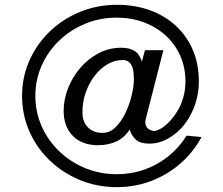

<svg xmlns="http://www.w3.org/2000/svg" viewBox="-20 -750 915 787"><path d="M459.4 17.1Q378.6 17.1 308.1 -11.9Q237.6 -40.9 184 -92.2Q130.5 -143.4 100.5 -211.3Q70.5 -279.3 70.5 -357Q70.5 -434.7 100.7 -502.2Q130.9 -569.8 184.2 -621.1Q237.6 -672.3 308.1 -701.3Q378.6 -730.3 459.4 -730.3Q533.2 -730.3 594.7 -708Q656.1 -685.7 701 -644.1Q745.9 -602.6 770.5 -544.8Q795 -487.1 795 -416.2Q795 -382.6 787.7 -349.9Q780.3 -317.3 765.2 -287.2Q751.4 -259.3 734.1 -237.4Q716.7 -215.6 692.3 -197.5Q669.5 -180.1 644.5 -170.7Q619.5 -161.3 592.3 -161.3Q554.9 -161.3 537.2 -177.3Q519.5 -193.4 511.4 -219.1Q489.2 -184.3 455.8 -169.6Q422.3 -154.8 382.4 -154.8Q315.9 -154.8 278.4 -193.2Q240.9 -231.6 240.9 -295.7Q240.9 -341.6 258.6 -387.4Q276.4 -433.2 308.4 -470.9Q340.5 -508.6 383.6 -531.4Q426.6 -554.3 476.7 -554.3Q510.8 -554.3 531.6 -541.2Q552.5 -528.2 561.6 -497.2L574.2 -544.3H649.7L575.7 -255.3Q574.5 -239.4 580.3 -230.4Q586 -221.5 595.4 -217.5Q604.7 -213.5 613.4 -212.5Q633.6 -217.7 650.4 -230Q667.2 -242.4 680.8 -258.4Q694.4 -274.4 704.5 -290.6Q721.6 -316.2 730.9 -349.1Q740.2 -381.9 740.2 -416.3Q740.2 -472.8 719.2 -520.6Q698.3 -568.4 660.1 -603.6Q622 -638.7 570.5 -658.2Q519.1 -677.7 458.3 -677.7Q389.3 -677.7 328.9 -652.6Q268.5 -627.6 222.6 -583.5Q176.7 -539.4 150.8 -481.2Q124.9 -423 124.9 -357Q124.9 -290.8 150.8 -232.5Q176.7 -174.2 222.6 -130.1Q268.5 -86 328.9 -61Q389.3 -36 458.3 -36Q519.1 -36 573.3 -55.4Q627.5 -74.9 671.3 -110.4Q715.1 -145.9 744.8 -193.9L806.1 -188.3Q772.7 -126.3 719.6 -80Q666.5 -33.7 600 -8.3Q533.5 17.1 459.4 17.1ZM400.8 -205.3Q429.7 -205.3 453.1 -228Q476.6 -250.7 493.5 -285.5Q510.4 -320.4 519.6 -358.4Q528.8 -396.4 528.8 -426.9Q528.8 -450.2 524.6 -467.4Q520.4 -484.7 510.3 -494.3Q500.2 -503.9 482.5 -503.9Q449.8 -503.9 420.2 -486.4Q390.6 -469 367.6 -438.9Q344.5 -408.8 331.2 -370.2Q317.9 -331.7 317.9 -289.8Q317.9 -250.5 340.5 -227.9Q363.1 -205.3 400.8 -205.3Z"/></svg>

Font: Russolo 10pt ExtraLight
Style: Regular
Weight: 200
Designer: Micah Stupak-Hahn
Version: Version 1.000